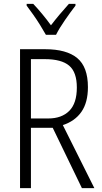

<svg xmlns="http://www.w3.org/2000/svg" viewBox="-20 -1018 523 987"><path d="M212 -765Q322 -765 377 -719.5Q432 -674 432 -570Q432 -491 398.5 -443Q365 -395 303 -375L465 -51H401L251 -361H139V-51H83V-765ZM210 -714H139V-409H228Q297 -409 336 -448Q375 -487 375 -568Q375 -647 335.5 -680.5Q296 -714 210 -714ZM216 -839Q203 -862 186 -889.5Q169 -917 150.5 -943Q132 -969 117 -989V-998H151Q172 -976 196.5 -946.5Q221 -917 242 -888Q265 -918 286.5 -943.5Q308 -969 334 -998H368V-989Q344 -958 314.5 -915.5Q285 -873 268 -839Z"/></svg>

Font: Noto Sans Tamil UI Condensed Light
Style: Regular
Weight: 300
Width: 3
Designer: Jelle Bosma - Monotype Design Team
Foundry: Monotype Imaging Inc.
Version: Version 2.004; ttfautohint (v1.8.4.7-5d5b)